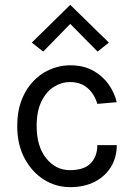

<svg xmlns="http://www.w3.org/2000/svg" viewBox="-20 -759 556 791"><path d="M269 12Q210.5 12 161 -19Q111.5 -50 81.2 -106.8Q51 -163.5 51 -240Q51 -295 65.5 -337.2Q80 -379.5 104.8 -410.2Q129.5 -441 162 -460.5Q213.5 -490 269 -490Q324 -490 363.2 -468.2Q402.5 -446.5 427 -412Q451.5 -377.5 461 -338L381 -331Q369 -371.5 340.8 -396.2Q312.5 -421 268 -421Q234 -421 202.5 -401.5Q171 -382 151 -341.8Q131 -301.5 131 -240Q131 -156 170.2 -107Q209.5 -58 268 -58Q326.5 -58 353.8 -86.5Q381 -115 381 -161H461Q461 -111 437.5 -72Q414 -33 370.8 -10.5Q327.5 12 269 12ZM382 -546.5 269.5 -660.5 158 -546.5 111 -583.5 269.5 -739 428.5 -583.5Z"/></svg>

Font: Betina Sans
Style: Regular
Weight: 400
Designer: Jonathan Pinhorn (font) & Cristiano Sobral (main changes)
Version: Version 2.001;April 28, 2021;FontCreator 13.0.0.2655 32-bit;